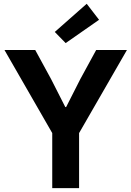

<svg xmlns="http://www.w3.org/2000/svg" viewBox="-20 -980 684 1000"><path d="M252.1 0V-286.9L3.2 -719.7H163.4L246 -568.2L320.1 -422.4H324.4L398.4 -568.2L481 -719.7H641.2L391.9 -286.9V0ZM322 -755.6 265.3 -813.6 431.6 -960.3 495.9 -876.9Z"/></svg>

Font: Reddit Sans
Style: Regular
Weight: 400
Designer: Stephen Hutchings
Foundry: Reddit
Version: Version 1.014